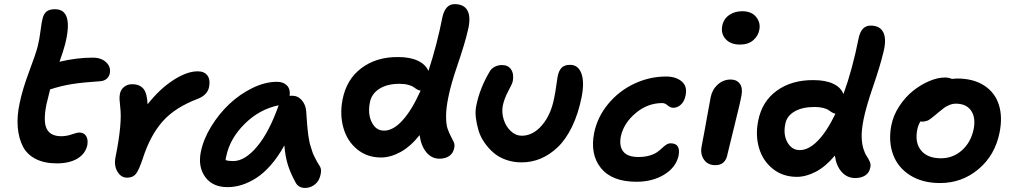

<svg xmlns="http://www.w3.org/2000/svg" viewBox="-20 -842 4966 939"><path d="M257.8 -43Q196.8 -43 154.5 -64.7Q112.3 -86.4 92 -125.5Q71.8 -164.6 66.9 -218.8Q62 -272.9 76.2 -337.9Q89.8 -404.8 122.3 -491.5Q154.8 -578.1 164.1 -613.8Q172.9 -648.9 178.2 -691.7Q183.6 -734.4 188 -750Q192.9 -772.5 206.5 -784.7Q220.2 -796.9 249 -796.9Q340.8 -796.9 298.8 -627Q290 -592.8 271 -540Q355 -560.1 434.1 -560.1Q475.1 -560.1 499 -537.6Q522.9 -515.1 517.1 -483.9Q514.2 -467.8 502 -457Q489.7 -446.3 471.2 -444.8Q388.2 -439.5 334.7 -431.2Q281.2 -422.9 225.1 -404.8Q211.4 -351.6 207 -331.1Q190.4 -247.1 208.7 -211.4Q227.1 -175.8 279.8 -175.8Q305.2 -175.8 331.1 -184.8Q356.9 -193.8 367.2 -193.8Q390.6 -193.8 401.1 -177Q411.6 -160.2 407.2 -132.8Q397.9 -89.8 358.6 -66.4Q319.3 -43 257.8 -43Z M601.6 26.9Q571.8 26.9 554.2 -2.9Q536.6 -32.7 544.9 -73.2Q578.6 -239.7 567.9 -318.8Q564.9 -347.2 564.5 -357.9Q564 -368.7 566.9 -384.8Q571.3 -404.8 587.6 -417.5Q604 -430.2 626.5 -430.2Q662.6 -430.2 681.2 -408.2Q699.7 -386.2 701.7 -332Q761.2 -407.2 827.6 -450.2Q894 -493.2 946.8 -493.2Q979 -493.2 994.1 -473.1Q1009.3 -453.1 1002.9 -418.9Q996.1 -377.9 947.8 -358.9Q835.4 -316.4 775.1 -248Q714.8 -179.7 678.7 -67.9Q659.7 -10.7 645 8.1Q630.4 26.9 601.6 26.9Z M1092.8 73.2Q1019.5 73.2 983.4 23.2Q947.3 -26.9 962.4 -100.1Q974.6 -160.6 1012.5 -222.7Q1050.3 -284.7 1101.1 -332.8Q1151.9 -380.9 1214.1 -411.4Q1276.4 -441.9 1334.5 -441.9Q1366.2 -441.9 1383.5 -423.8Q1400.9 -405.8 1396.5 -373Q1400.4 -374 1407.7 -374Q1437 -374 1456.1 -351.8Q1475.1 -329.6 1477.5 -297.9Q1478 -292.5 1479.7 -267.1Q1481.4 -241.7 1481.9 -236.3Q1482.4 -231 1484.4 -209.7Q1486.3 -188.5 1487.5 -182.1Q1488.8 -175.8 1491.7 -157.7Q1494.6 -139.6 1497.6 -131.6Q1500.5 -123.5 1504.9 -108.2Q1509.3 -92.8 1514.4 -82.5Q1519.5 -72.3 1526.4 -59.1Q1533.2 -45.9 1541.5 -33.2Q1551.8 -19.5 1549.8 -0.7Q1547.9 18.1 1539.8 35.4Q1531.7 52.7 1513.2 64.9Q1494.6 77.1 1471.7 77.1Q1439.9 77.1 1425.8 50.8Q1401.9 7.3 1388.7 -33Q1375.5 -73.2 1370.6 -130.9Q1340.3 -75.7 1304.7 -34.9Q1269 5.9 1232.7 28.8Q1196.3 51.8 1161.9 62.5Q1127.4 73.2 1092.8 73.2ZM1086.4 -77.1Q1083.5 -68.4 1083.5 -59.1Q1095.7 -54.2 1120.6 -54.2Q1177.7 -54.2 1237.3 -125.2Q1296.9 -196.3 1342.8 -327.1Q1248 -307.6 1175.8 -235.4Q1103.5 -163.1 1086.4 -77.1Z M1843.3 -71.8Q1774.9 -71.8 1726.1 -112.3Q1677.2 -152.8 1659.2 -217.8Q1641.1 -282.7 1655.3 -355Q1674.3 -454.1 1747.8 -509Q1821.3 -564 1927.2 -563Q1984.9 -563 2023.2 -545.2Q2061.5 -527.3 2075.2 -495.1Q2116.7 -620.6 2144 -759.8Q2158.7 -821.8 2203.1 -821.8Q2250.5 -821.8 2267.1 -788.8Q2283.7 -755.9 2268.1 -692.9Q2252.9 -627.4 2218.5 -527.1Q2184.1 -426.8 2172.4 -365.2Q2161.6 -313 2161.6 -273.7Q2161.6 -234.4 2168.9 -212.9Q2176.3 -191.4 2184.6 -176.3Q2192.9 -161.1 2198.7 -148.2Q2204.6 -135.3 2202.1 -122.1Q2197.8 -93.8 2178.2 -79.8Q2158.7 -65.9 2129.4 -65.9Q2090.8 -65.9 2064.9 -97.4Q2039.1 -128.9 2032.2 -181.2Q1987.3 -125 1938.5 -98.4Q1889.6 -71.8 1843.3 -71.8ZM1789.1 -341.8Q1777.8 -285.2 1798.1 -244.1Q1818.4 -203.1 1858.4 -203.1Q1902.8 -203.1 1948.5 -253.2Q1994.1 -303.2 2037.1 -398.9Q2028.3 -399.4 2019.3 -404.8Q2010.3 -410.2 2002.2 -416.3Q1994.1 -422.4 1976.1 -427.2Q1958 -432.1 1933.1 -432.1Q1874 -432.1 1835.7 -408Q1797.4 -383.8 1789.1 -341.8Z M2530.8 -47.9Q2490.2 -47.9 2454.6 -60.5Q2418.9 -73.2 2394 -94.7Q2369.1 -116.2 2349.4 -144.5Q2329.6 -172.9 2320.3 -204.1Q2311 -235.4 2307.1 -267.6Q2303.2 -299.8 2310.1 -329.1Q2327.1 -411.6 2375 -492.2Q2382.3 -506.3 2398.9 -515.1Q2415.5 -523.9 2435.1 -523.9Q2465.3 -523.9 2479.7 -502.2Q2494.1 -480.5 2487.8 -444.8Q2485.4 -432.6 2465.8 -396.5Q2446.3 -360.4 2439 -325.2Q2432.6 -292 2443.4 -257.6Q2454.1 -223.1 2478.3 -200.7Q2502.4 -178.2 2531.7 -178.2Q2586.9 -178.2 2631.1 -230Q2675.3 -281.7 2690.9 -366.2Q2696.3 -391.1 2700.2 -421.6Q2704.1 -452.1 2707 -466.8Q2712.4 -495.6 2726.3 -510.3Q2740.2 -524.9 2768.1 -524.9Q2807.6 -524.9 2823.2 -483.2Q2838.9 -441.4 2824.7 -368.2Q2808.1 -285.2 2777.6 -222.4Q2747.1 -159.7 2707.5 -122.1Q2668 -84.5 2623.8 -66.2Q2579.6 -47.9 2530.8 -47.9Z M3092.8 46.9Q2973.6 46.9 2919.4 -19.5Q2865.2 -85.9 2885.7 -191.9Q2901.9 -270.5 2954.8 -334.2Q3007.8 -397.9 3082.5 -432.9Q3157.2 -467.8 3237.8 -467.8Q3285.6 -467.8 3314 -443.8Q3342.3 -419.9 3333 -376Q3327.6 -346.7 3310.5 -330.8Q3293.5 -314.9 3272.9 -314.9Q3258.3 -314.9 3245.4 -326.4Q3232.4 -337.9 3218.8 -337.9Q3146.5 -337.9 3087.9 -288.1Q3029.3 -238.3 3016.1 -173.8Q3007.3 -127.4 3028.3 -100.8Q3049.3 -74.2 3102.1 -74.2Q3132.8 -74.2 3156.2 -81.1Q3179.7 -87.9 3193.4 -97.7Q3207 -107.4 3217.5 -117.4Q3228 -127.4 3238.3 -134.3Q3248.5 -141.1 3259.8 -141.1Q3309.6 -141.1 3298.8 -81.1Q3286.1 -23.4 3228.8 11.7Q3171.4 46.9 3092.8 46.9Z M3599.1 -624Q3553.2 -624 3529.1 -650.6Q3504.9 -677.2 3512.2 -715.8Q3518.6 -749 3545.7 -768.1Q3572.8 -787.1 3609.4 -787.1Q3655.8 -787.1 3678.2 -758.8Q3700.7 -730.5 3693.4 -695.8Q3688.5 -667 3664.1 -645.5Q3639.6 -624 3599.1 -624ZM3478.5 -34.2Q3441.9 -34.2 3423.1 -61Q3404.3 -87.9 3411.1 -125Q3425.3 -197.8 3437.7 -268.8Q3450.2 -339.8 3455.6 -366.2Q3462.9 -403.8 3490.2 -428.5Q3517.6 -453.1 3553.2 -453.1Q3582.5 -453.1 3597.9 -432.9Q3613.3 -412.6 3606.4 -376Q3601.6 -346.2 3571.8 -226.8Q3542 -107.4 3538.1 -88.9Q3528.8 -34.2 3478.5 -34.2Z M3877 22.9Q3808.6 22.9 3759.5 -16.4Q3710.4 -55.7 3692.1 -118.4Q3673.8 -181.2 3688 -251Q3706.5 -346.2 3779.3 -398.7Q3852.1 -451.2 3959 -450.2Q4017.1 -450.2 4054.9 -432.4Q4092.8 -414.6 4105 -381.8Q4148.9 -502.4 4179.2 -654.8Q4191.9 -716.8 4237.8 -716.8Q4283.7 -716.8 4300 -683.6Q4316.4 -650.4 4300.8 -587.9Q4285.2 -521.5 4250.2 -419.9Q4215.3 -318.4 4203.1 -256.8Q4192.9 -203.6 4194.1 -170.7Q4195.3 -137.7 4202.6 -114.3Q4210 -90.8 4219 -77.9Q4228 -64.9 4233.6 -51.5Q4239.3 -38.1 4236.8 -24.9Q4231.9 2.9 4211.7 15.9Q4191.4 28.8 4163.1 28.8Q4123 28.8 4096.4 -1Q4069.8 -30.8 4063 -81.1Q4018.1 -27.3 3970 -2.2Q3921.9 22.9 3877 22.9ZM3820.8 -236.8Q3809.6 -183.6 3831.1 -145.8Q3852.5 -107.9 3891.1 -107.9Q3934.6 -107.9 3979.2 -153.3Q4023.9 -198.7 4065.9 -286.1Q4057.6 -287.1 4048.6 -292.5Q4039.6 -297.9 4031.7 -303.7Q4023.9 -309.6 4005.9 -314.2Q3987.8 -318.8 3962.9 -318.8Q3903.8 -318.8 3866 -296.9Q3828.1 -274.9 3820.8 -236.8Z M4577.6 53.2Q4491.7 53.2 4431.6 15.6Q4371.6 -22 4347.9 -85.7Q4324.2 -149.4 4338.9 -228Q4348.6 -277.8 4378.2 -322.8Q4407.7 -367.7 4445.3 -397.7Q4482.9 -427.7 4524.2 -445.3Q4565.4 -462.9 4601.1 -462.9Q4621.1 -462.9 4634.8 -456.1Q4652.3 -458 4660.6 -458Q4740.7 -458 4793.5 -423.6Q4846.2 -389.2 4865 -329.8Q4883.8 -270.5 4868.7 -194.8Q4846.7 -83 4765.6 -14.9Q4684.6 53.2 4577.6 53.2ZM4465.8 -207Q4453.6 -143.6 4485.1 -105.7Q4516.6 -67.9 4582 -67.9Q4640.6 -67.9 4684.3 -106.7Q4728 -145.5 4741.7 -210Q4752.9 -267.1 4729.2 -301Q4705.6 -335 4654.8 -335Q4638.7 -335 4623.3 -328.6Q4607.9 -322.3 4597.9 -314.9Q4587.9 -307.6 4567.9 -291Q4563.5 -287.1 4552.5 -278.1Q4541.5 -269 4538.3 -266.6Q4535.2 -264.2 4527.3 -258.5Q4519.5 -252.9 4515.1 -251.7Q4510.7 -250.5 4503.9 -248.8Q4497.1 -247.1 4489.7 -247.1Q4483.9 -247.1 4481 -248Q4469.2 -226.1 4465.8 -207Z"/></svg>

Font: Shantell Sans Irregular Bouncy
Style: Italic
Weight: 600
Italic angle: -11.31°
Designer: Stephen Nixon, Anya Danilova, Shantell Martin
Foundry: Arrow Type
Version: Version 1.006;[9816181b4]